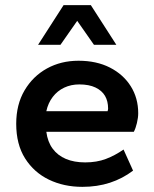

<svg xmlns="http://www.w3.org/2000/svg" viewBox="-20 -716 600 746"><path d="M300 10Q228 10 170 -18Q112 -46 77.5 -100.5Q43 -155 43 -235Q43 -310 75.5 -365Q108 -420 162.5 -450Q217 -480 285 -480Q355 -480 407 -453.5Q459 -427 488 -381Q517 -335 517 -276Q517 -259 512 -238Q507 -217 500 -204H160Q165 -165 184.5 -138.5Q204 -112 236 -98.5Q268 -85 311 -85Q356 -85 391.5 -98.5Q427 -112 460 -135L497 -53Q456 -22 407 -6Q358 10 300 10ZM160 -284H398Q399 -287 399.5 -289.5Q400 -292 400 -294Q400 -323 388 -343.5Q376 -364 351 -376Q326 -388 288 -388Q256 -388 229.5 -375.5Q203 -363 185 -339.5Q167 -316 160 -284ZM128 -542 227 -696H333L432 -542H345L280 -635L215 -542Z"/></svg>

Font: Gantari SemiBold
Style: Regular
Weight: 600
Designer: Anugrah Pasau
Foundry: Lafontype
Version: Version 1.000; ttfautohint (v1.8.3)